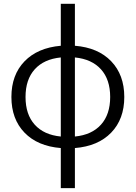

<svg xmlns="http://www.w3.org/2000/svg" viewBox="-20 -770 714 1010"><path d="M374 -529.3Q496.1 -519.5 564.9 -447.8Q633.8 -376 633.8 -259.8Q633.8 -143.6 564.9 -72.3Q496.1 -1 374 8.8V219.7H299.8V8.8Q177.7 -1 108.9 -72.3Q40 -143.6 40 -259.8Q40 -376 108.9 -447.3Q177.7 -518.6 299.8 -529.3V-750H374ZM374 -51.8Q462.9 -60.5 511.2 -114.3Q559.6 -168 559.6 -259.8Q559.6 -351.6 511.2 -405.3Q462.9 -459 374 -467.8ZM299.8 -467.8Q210.9 -459 162.6 -405.3Q114.3 -351.6 114.3 -259.8Q114.3 -168 162.6 -114.3Q210.9 -60.5 299.8 -51.8Z"/></svg>

Font: Gen Shin Gothic Normal
Style: Regular
Weight: 300
Designer: [Source Han Sans]
Ryoko NISHIZUKA  (kana & ideographs); Paul D. Hunt (Latin, Greek & Cyrillic); Wenlong ZHANG  (bopomofo
Version: Version 1.002.20150607